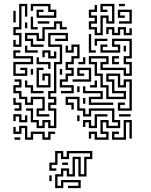

<svg xmlns="http://www.w3.org/2000/svg" viewBox="-20 -716 780 992"><path d="M49 -474V-510H61V-486H79V-534H49V-576H79V-696H121V-630H109V-684H91V-564H61V-546H91V-474ZM169 -624V-666H205V-654H181V-636H259V-654H229V-684H151V-660H139V-696H241V-666H271V-624ZM469 -534V-564H439V-606H469V-624H439V-666H469V-690H481V-654H451V-636H481V-594H451V-576H481V-546H499V-636H541V-606H559V-684H511V-666H535V-654H499V-696H571V-594H529V-624H511V-534ZM595 -684V-696H625V-684ZM595 -594V-606H649V-654H601V-636H625V-624H589V-666H661V-594ZM49 -600V-660H61V-600ZM139 -564V-630H151V-576H175V-564ZM175 -594V-606H235V-594ZM139 -474V-504H109V-546H181V-516H199V-576H259V-606H301V-576H325V-564H289V-594H271V-564H211V-504H169V-534H121V-516H151V-486H205V-474ZM109 -570V-600H121V-570ZM559 -534V-564H541V-540H529V-576H571V-546H589V-576H631V-546H649V-570H661V-534H619V-564H601V-534ZM169 -54V-84H139V-144H115V-156H151V-96H181V-66H199V-96H241V-66H259V-144H229V-186H259V-204H229V-246H259V-396H289V-474H229V-546H331V-504H265V-516H319V-534H241V-486H301V-384H271V-234H241V-216H271V-174H241V-156H271V-54H229V-84H211V-54ZM439 -444V-540H451V-456H475V-444ZM589 -144V-186H625V-174H601V-156H649V-294H631V-264H589V-324H541V-306H571V-246H631V-204H529V-264H499V-324H469V-384H439V-426H541V-384H511V-366H631V-336H649V-384H619V-426H649V-504H571V-486H601V-444H499V-486H535V-474H511V-456H589V-474H559V-516H661V-414H631V-396H661V-324H619V-354H499V-396H529V-414H451V-396H481V-336H511V-276H541V-216H619V-234H559V-294H529V-336H601V-276H619V-306H661V-144ZM469 -480V-516H535V-504H481V-480ZM295 -234V-246H349V-264H289V-306H319V-336H349V-354H319V-396H349V-426H379V-474H361V-444H319V-480H331V-456H349V-486H391V-414H361V-384H331V-366H361V-324H331V-294H301V-276H361V-234ZM619 -450V-480H631V-450ZM109 -444V-480H121V-456H175V-444ZM229 -414V-444H211V-420H199V-456H241V-426H259V-450H271V-414ZM49 -324V-396H139V-414H49V-456H85V-444H61V-426H151V-384H61V-336H109V-354H85V-366H121V-324ZM559 -384V-426H595V-414H571V-396H595V-384ZM385 -384V-396H409V-420H421V-384ZM229 -360V-384H169V-420H181V-396H241V-360ZM169 -264V-366H205V-354H181V-276H229V-324H211V-300H199V-336H241V-264ZM355 -294V-306H439V-354H391V-336H415V-324H379V-366H451V-294ZM139 -330V-360H151V-330ZM289 -330V-360H301V-330ZM169 -114V-156H199V-204H151V-174H109V-204H79V-234H49V-276H79V-294H55V-306H91V-264H61V-246H91V-216H121V-186H139V-216H211V-144H181V-126H235V-114ZM139 -234V-264H109V-300H121V-276H151V-246H205V-234ZM445 -264V-276H469V-300H481V-264ZM379 -240V-270H391V-240ZM439 -174V-216H499V-234H409V-270H421V-246H511V-204H451V-186H565V-174ZM469 6V-24H451V0H439V-36H481V-6H529V-24H499V-96H541V-66H589V-84H559V-144H451V-114H409V-144H379V-204H331V-186H361V-150H349V-174H319V-216H391V-156H421V-126H439V-156H571V-96H601V-54H529V-84H511V-36H541V6ZM409 -180V-210H421V-180ZM55 -144V-156H79V-174H49V-210H61V-186H91V-144ZM79 -84V-114H61V-90H49V-126H91V-96H109V-120H121V-84ZM439 -54V-84H421V-60H409V-96H451V-66H469V-126H535V-114H481V-54ZM595 -114V-126H655V-114ZM379 -90V-120H391V-90ZM559 6V-36H595V-24H571V-6H619V-96H661V0H649V-84H631V6ZM109 6V-54H91V-24H49V-60H61V-36H79V-66H121V-6H139V-36H211V-6H229V-36H265V-24H241V6H199V-24H151V6ZM55 6V-6H85V6ZM265 256V184H295V154H337V184H355V94H397V184H415V94H445V76H337V106H295V76H277V136H247V154H271V166H235V124H265V64H307V94H325V64H457V106H427V196H385V106H367V196H325V166H307V196H277V244H295V214H397V256H331V244H385V226H307V256ZM301 136V124H331V136ZM235 220V190H247V220Z"/></svg>

Font: Rubik Maze
Style: Regular
Weight: 400
Designer: Hubert and Fischer, NaN
Foundry: Hubert and Fischer, NaN
Version: Version 2.200